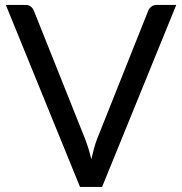

<svg xmlns="http://www.w3.org/2000/svg" viewBox="-20 -736 717 756"><path d="M674 -716.5 382 0H295L3 -716.5H80.5Q93.5 -716.5 101.5 -710Q109.5 -703.5 113.5 -693.5L315.5 -188Q322 -171 328.2 -151Q334.5 -131 339.5 -109Q344.5 -131 350 -151Q355.5 -171 362 -188L563.5 -693.5Q566.5 -702 575.2 -709.2Q584 -716.5 596.5 -716.5Z"/></svg>

Font: TypoPRO Lato
Style: Regular
Weight: 400
Designer: Lukasz Dziedzic with Adam Twardoch and Botio Nikoltchev
Foundry: tyPoland Lukasz Dziedzic
Version: Version 2.010; 2014-09-01; http://www.latofonts.com/